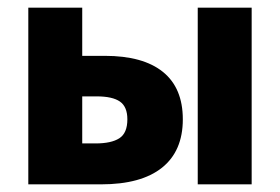

<svg xmlns="http://www.w3.org/2000/svg" viewBox="-20 -482 732 502"><path d="M254 -336Q354 -336 406 -294Q458 -252 458 -170Q458 -87 403.5 -43.5Q349 0 244 0H54V-462H195V-336ZM497 -462H638V0H497ZM230 -107Q271 -107 292 -120.5Q313 -134 313 -170Q313 -203 293.5 -216.5Q274 -230 233 -230H195V-107Z"/></svg>

Font: Tilda Sans Extra Bold
Style: Regular
Weight: 800
Designer: ParaType Ltd
Foundry: ParaType Ltd
Version: Version 1.009